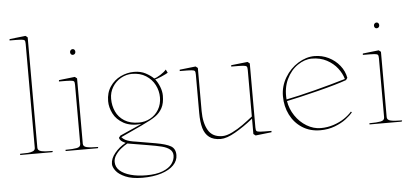

<svg xmlns="http://www.w3.org/2000/svg" viewBox="-60 -914 2731 1267"><g transform="rotate(-5 1305.0 -280.0)"><path d="M144 -38V-727Q144 -745 139.5 -750.5Q135 -756 116.5 -757.5Q98 -759 40 -759L41 -768L147 -780L161 -769V-38Q161 -19 185 -13.5Q209 -8 255 -8H261L257 0H44V-8Q77 -8 97 -9.5Q117 -11 130.5 -17.5Q144 -24 144 -38Z M445 -38V-429Q445 -447 440.5 -452.5Q436 -458 417.5 -459.5Q399 -461 341 -461L342 -470L448 -482L462 -471V-38Q462 -19 486.5 -13.5Q511 -8 559 -8H562L558 0H345V-8Q395 -8 420 -13Q445 -18 445 -38ZM466 -647Q466 -655 461.5 -660.5Q457 -666 449 -666Q442 -666 436.5 -660.5Q431 -655 431 -647Q431 -639 435.5 -633.5Q440 -628 448 -628Q455 -628 460.5 -633Q466 -638 466 -647Z M642 112Q642 76 671.5 40Q701 4 744 -19Q733 -24 724.5 -29Q716 -34 710.5 -41Q705 -48 703 -56L714 -70L858 -134Q787 -128 741 -153.5Q695 -179 674 -220.5Q653 -262 653 -303Q653 -359 680.5 -399.5Q708 -440 751 -460.5Q794 -481 840 -481Q884 -481 916.5 -463.5Q949 -446 969 -426Q985 -429 1011.5 -446Q1038 -463 1050 -478L1061 -456Q1053 -450 1020 -435.5Q987 -421 975 -419Q992 -398 1004 -367.5Q1016 -337 1016 -308Q1016 -258 999 -226.5Q982 -195 952.5 -174.5Q923 -154 871 -130Q865 -127 859 -124L719 -59Q731 -46 743.5 -39.5Q756 -33 774 -28.5Q792 -24 815 -21L943 1Q1011 13 1041 30.5Q1071 48 1071 90Q1071 127 1042.5 156.5Q1014 186 960.5 203Q907 220 836 220Q766 220 722.5 201Q679 182 660.5 157Q642 132 642 112ZM862 206Q927 206 970 189.5Q1013 173 1032.5 146.5Q1052 120 1052 91Q1052 66 1033 50.5Q1014 35 980.5 26.5Q947 18 886 8L755 -14Q735 -3 713.5 14Q692 31 676.5 53.5Q661 76 661 100Q661 134 687 157.5Q713 181 758.5 193.5Q804 206 862 206ZM844 -145Q884 -145 919 -164Q954 -183 975 -218Q996 -253 996 -299Q996 -342 976 -381Q956 -420 917.5 -444.5Q879 -469 825 -469Q787 -469 752 -449.5Q717 -430 695.5 -395Q674 -360 674 -317Q674 -271 692 -232Q710 -193 748 -169Q786 -145 844 -145Z M1245 -173V-428Q1245 -446 1240.5 -451.5Q1236 -457 1217.5 -458.5Q1199 -460 1141 -460L1142 -469L1248 -481L1262 -470V-185Q1262 -106 1290.5 -57Q1319 -8 1385 -8Q1413 -8 1450.5 -26.5Q1488 -45 1521.5 -69Q1555 -93 1589 -120V-428Q1589 -446 1584 -451.5Q1579 -457 1560 -458.5Q1541 -460 1482 -460L1483 -469L1592 -481L1606 -470V-46Q1606 -28 1610.5 -22.5Q1615 -17 1633.5 -15.5Q1652 -14 1710 -14L1709 -5L1603 7L1589 -4Q1589 -39 1589 -55.5Q1589 -72 1589 -106L1582 -100Q1528 -57 1470 -23.5Q1412 10 1372 10Q1324 10 1296 -11.5Q1268 -33 1256.5 -73Q1245 -113 1245 -173Z M1805 -235Q1805 -301 1839 -358Q1873 -415 1926.5 -448Q1980 -481 2035 -481Q2085 -481 2128.5 -459.5Q2172 -438 2201.5 -401Q2231 -364 2239 -319L2229 -305Q2166 -282 2037 -249.5Q1908 -217 1829 -201Q1837 -149 1867.5 -103.5Q1898 -58 1943 -31Q1988 -4 2036 -4Q2081 -4 2121.5 -17.5Q2162 -31 2192.5 -51.5Q2223 -72 2243 -95L2249 -90Q2233 -70 2203 -47Q2173 -24 2128.5 -7Q2084 10 2032 10Q1964 10 1912.5 -23Q1861 -56 1833 -112Q1805 -168 1805 -235ZM2222 -313Q2212 -350 2185 -385Q2158 -420 2115 -443Q2072 -466 2016 -466Q1969 -466 1922.5 -434.5Q1876 -403 1848.5 -345.5Q1821 -288 1827 -212Q1904 -227 2016.5 -256Q2129 -285 2222 -313Z M2458 -38V-429Q2458 -447 2453.5 -452.5Q2449 -458 2430.5 -459.5Q2412 -461 2354 -461L2355 -470L2461 -482L2475 -471V-38Q2475 -19 2499.5 -13.5Q2524 -8 2572 -8H2575L2571 0H2358V-8Q2408 -8 2433 -13Q2458 -18 2458 -38ZM2479 -647Q2479 -655 2474.5 -660.5Q2470 -666 2462 -666Q2455 -666 2449.5 -660.5Q2444 -655 2444 -647Q2444 -639 2448.5 -633.5Q2453 -628 2461 -628Q2468 -628 2473.5 -633Q2479 -638 2479 -647Z"/></g></svg>

Font: TMT Limkin
Style: Regular
Weight: 400
Designer: Gabriel Drozdov
Version: Version 1.000;Glyphs 3.1.2 (3151)